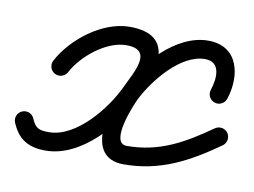

<svg xmlns="http://www.w3.org/2000/svg" viewBox="-67 -347 571 431"><g transform="rotate(10 218.5 -132.0)"><path d="M78.7 -161.2C99.3 -200.3 151.2 -243.2 196.8 -243.5C260.7 -243.9 223.9 -186.3 206.5 -148.9C182.9 -98.4 122.2 -21 59.3 -21C36 -21 28.4 -25 19.8 -45.2C15.3 -55.9 3 -60.9 -7.7 -56.3C-18.4 -51.8 -23.4 -39.5 -18.8 -28.8C-3.6 7.1 19.8 21 59.3 21C140.2 21 213.5 -64.6 244.5 -131.1C275.2 -196.8 303.5 -286.2 196.5 -285.5C135.2 -285 69.4 -233.8 41.5 -180.8C36.1 -170.5 40.1 -157.8 50.3 -152.4C60.6 -147 73.3 -151 78.7 -161.2ZM440.9 -164.3C459.1 -218.7 446.4 -285.5 376.5 -285.5C303.1 -285.5 236.9 -208.6 206.8 -149.5C183.5 -103.8 145.2 21 237 21C320.5 21 382.9 -13.1 449.1 -59.8C458.6 -66.5 460.8 -79.6 454.2 -89.1C447.5 -98.6 434.4 -100.8 424.9 -94.2C365.9 -52.6 311.4 -21 237 -21C195.8 -21 237.7 -117.8 244.2 -130.5C266.4 -173.9 320.8 -243.5 376.5 -243.5C414.1 -243.5 409.8 -203.6 401.1 -177.7C397.4 -166.7 403.3 -154.8 414.3 -151.1C425.3 -147.4 437.2 -153.3 440.9 -164.3Z"/></g></svg>

Font: FRB American Cursive Guidelines Arrows Medium
Style: Italic
Weight: 500
Italic angle: -25°
Version: Version 2.0;Modular Font Editor K font №1